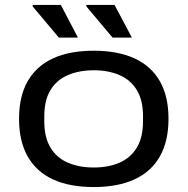

<svg xmlns="http://www.w3.org/2000/svg" viewBox="-20 -744 758 776"><path d="M359 12Q261 12 194 -19Q127 -50 92 -111.5Q57 -173 57 -264Q57 -355 92 -416Q127 -477 194 -508Q261 -539 359 -539Q456 -539 523.5 -508Q591 -477 626 -416Q661 -355 661 -264Q661 -173 626 -111.5Q591 -50 523.5 -19Q456 12 359 12ZM359 -67Q418 -67 463 -86.5Q508 -106 533 -147.5Q558 -189 558 -254V-274Q558 -339 533 -380Q508 -421 463 -440.5Q418 -460 359 -460Q300 -460 254.5 -440.5Q209 -421 184 -380Q159 -339 159 -274V-254Q159 -189 184 -147.5Q209 -106 254.5 -86.5Q300 -67 359 -67ZM435 -592 329 -718V-724H443L513 -592ZM218 -592 112 -718V-724H226L295 -592Z"/></svg>

Font: Archivo Expanded
Style: Regular
Weight: 400
Width: 7
Designer: Hector Gatti
Foundry: Omnibus-Type
Version: Version 2.001